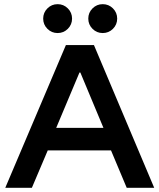

<svg xmlns="http://www.w3.org/2000/svg" viewBox="-20 -888 754 908"><path d="M5 0 291.7 -675H424.2L709.2 0H579.2L505 -176.7H205.8L130.8 0ZM245.8 -283.3H469.2L360 -545H355.8ZM465.8 -731.7Q437.5 -731.7 417.5 -751.7Q397.5 -771.7 397.5 -800Q397.5 -828.3 417.5 -848.3Q437.5 -868.3 465.8 -868.3Q494.2 -868.3 514.2 -848.3Q534.2 -828.3 534.2 -800Q534.2 -771.7 514.2 -751.7Q494.2 -731.7 465.8 -731.7ZM252.5 -731.7Q224.2 -731.7 204.2 -751.7Q184.2 -771.7 184.2 -800Q184.2 -828.3 204.2 -848.3Q224.2 -868.3 252.5 -868.3Q280.8 -868.3 300.8 -848.3Q320.8 -828.3 320.8 -800Q320.8 -771.7 300.8 -751.7Q280.8 -731.7 252.5 -731.7Z"/></svg>

Font: Funnel Display SemiBold
Style: Regular
Weight: 600
Designer: NORD ID, Kristian Moeller
Foundry: Dicotype
Version: Version 1.000